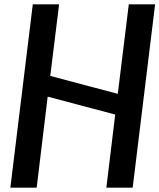

<svg xmlns="http://www.w3.org/2000/svg" viewBox="-20 -875 739 890"><path d="M150 -5 201 -427 514 -344 473 -5H595L699 -855H577L526 -440L213 -523L254 -855H132L28 -5Z"/></svg>

Font: Ny Stormning
Style: FinKur
Weight: 300
Designer: Robert Jablonski, Mew Too
Foundry: Cannot Into Space Fonts
Version: Version 0.90